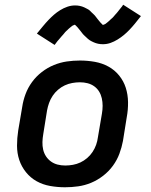

<svg xmlns="http://www.w3.org/2000/svg" viewBox="-20 -784 640 812"><path d="M255 8Q223 8 192 2.5Q161 -3 135 -17.5Q109 -32 90 -55.5Q71 -79 61.5 -107.5Q52 -136 52 -168Q52 -200 57 -232L74 -332Q78 -359 88 -386Q98 -413 115.5 -437Q133 -461 157 -479.5Q181 -498 208 -509Q235 -520 262.5 -524Q290 -528 318 -528Q350 -528 381 -522.5Q412 -517 438.5 -502.5Q465 -488 484 -464.5Q503 -441 512 -412.5Q521 -384 521.5 -352Q522 -320 516 -288L500 -188Q495 -161 485 -134Q475 -107 457.5 -83Q440 -59 416 -40.5Q392 -22 365.5 -11Q339 0 311 4Q283 8 255 8ZM256 -84Q272 -84 288.5 -87Q305 -90 320 -97Q335 -104 348.5 -115.5Q362 -127 371.5 -141.5Q381 -156 386.5 -171.5Q392 -187 394 -203L411 -303Q414 -320 414 -336.5Q414 -353 410.5 -368.5Q407 -384 399 -397Q391 -410 378.5 -419Q366 -428 350.5 -432Q335 -436 318 -436Q302 -436 285.5 -433Q269 -430 254 -423Q239 -416 225.5 -404.5Q212 -393 202.5 -378.5Q193 -364 187.5 -348.5Q182 -333 179 -317L163 -217Q160 -200 159.5 -183.5Q159 -167 162.5 -151.5Q166 -136 174.5 -123Q183 -110 195.5 -101Q208 -92 223.5 -88Q239 -84 256 -84ZM211 -594 136 -642Q150 -659 162 -673.5Q174 -688 185.5 -700Q197 -712 208.5 -722Q220 -732 234.5 -741Q249 -750 265 -755.5Q281 -761 298 -761Q303 -761 308 -760.5Q313 -760 317.5 -759Q322 -758 327 -756.5Q332 -755 336 -753Q340 -751 344 -749Q348 -747 352.5 -744.5Q357 -742 360.5 -738.5Q364 -735 367.5 -731.5Q371 -728 374.5 -725Q378 -722 381 -718.5Q384 -715 386.5 -711.5Q389 -708 391.5 -705Q394 -702 398 -697Q402 -692 405 -688.5Q408 -685 412 -681.5Q416 -678 416 -677H415Q415 -679 419 -680Q423 -681 426 -683Q429 -685 433 -688.5Q437 -692 439 -693.5Q441 -695 443 -697Q445 -699 447 -701Q449 -703 451.5 -705Q454 -707 456.5 -709.5Q459 -712 461.5 -715Q464 -718 466.5 -721Q469 -724 472 -727Q475 -730 477.5 -733.5Q480 -737 483 -740.5Q486 -744 489 -748Q492 -752 495.5 -756Q499 -760 501 -764L576 -716Q562 -698 550.5 -684Q539 -670 527.5 -658Q516 -646 504 -636Q492 -626 477.5 -617Q463 -608 447.5 -602.5Q432 -597 415 -597Q410 -597 405 -597.5Q400 -598 395 -599Q390 -600 385.5 -601.5Q381 -603 376.5 -605Q372 -607 368 -609Q364 -611 360 -613.5Q356 -616 352 -619.5Q348 -623 344.5 -626.5Q341 -630 337.5 -633Q334 -636 331 -639.5Q328 -643 325.5 -646.5Q323 -650 320.5 -653Q318 -656 314 -661Q310 -666 307 -669.5Q304 -673 300 -676.5Q296 -680 296 -681H297Q297 -679 293 -678Q289 -677 286 -675Q283 -673 279 -669.5Q275 -666 273 -664.5Q271 -663 269 -661Q267 -659 265 -657Q263 -655 260.5 -653Q258 -651 256 -648.5Q254 -646 251.5 -643Q249 -640 246.5 -637Q244 -634 241 -631Q238 -628 235.5 -624.5Q233 -621 229.5 -617.5Q226 -614 223 -610Q220 -606 217 -602Q214 -598 211 -594Z"/></svg>

Font: Iosevka SmBd Ex Obl
Style: Regular
Weight: 600
Width: 7
Italic angle: -9°
Monospace: yes
Designer: Belleve Invis
Foundry: Belleve Invis
Version: Version 32.5.0; ttfautohint (v1.8.4)